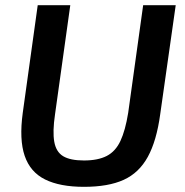

<svg xmlns="http://www.w3.org/2000/svg" viewBox="-20 -710 714 743"><path d="M660 -690 600 -268Q586 -165 552 -103Q518 -41 458.5 -14Q399 13 305 13Q212 13 154.5 -15.5Q97 -44 75.5 -107Q54 -170 68 -273L126 -690H252L193 -268Q183 -201 190 -161.5Q197 -122 224.5 -105.5Q252 -89 305 -89Q359 -89 393 -106.5Q427 -124 446 -164.5Q465 -205 476 -273L534 -690Z"/></svg>

Font: Exo 2 SemiBold
Style: Italic
Weight: 600
Italic angle: -8°
Designer: Natanael Gama
Foundry: Natanael Gama
Version: Version 2.010